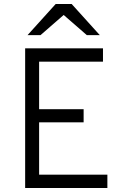

<svg xmlns="http://www.w3.org/2000/svg" viewBox="-20 -942 656 962"><path d="M106 -700H496V-633H176V-395H399V-329H176V-67H518V0H106ZM299 -867 183 -766H118L259 -922H339L480 -766H415Z"/></svg>

Font: Overpass Mono Light
Style: Regular
Weight: 300
Monospace: yes
Designer: Delve Withrington, Dave Bailey
Foundry: Delve Fonts
Version: Version 1.000;DELV;Overpass